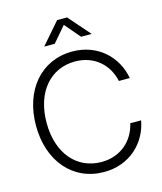

<svg xmlns="http://www.w3.org/2000/svg" viewBox="-136 -1042 974 1152"><g transform="rotate(-15 351.0 -466.0)"><path d="M367.7 10.3C526.4 10.3 636.7 -97.2 660.6 -231.9H593.3C570.3 -128.9 487.8 -51.8 367.7 -51.8C215.8 -51.8 108.9 -171.9 108.9 -363.3C108.9 -554.7 215.8 -675.8 367.7 -675.8C488.8 -675.8 570.8 -598.6 592.8 -494.6H660.6C636.7 -630.4 526.4 -737.8 367.7 -737.8C173.8 -737.8 43 -584.5 43 -363.3C43 -143.1 173.8 10.3 367.7 10.3ZM278.8 -809.6 360.8 -905.3 442.4 -809.6H507.8V-810.1L391.1 -943.4H329.6L213.9 -810.1V-809.6Z"/></g></svg>

Font: Raveo Display Display Light
Style: Regular
Weight: 300
Designer: Jakub Foglar, Rasmus Andersson (Inter)
Foundry: Jakubfoglar.com
Version: Version 1.100;Glyphs 3.2.3 (3260)